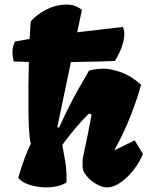

<svg xmlns="http://www.w3.org/2000/svg" viewBox="-20 -808 644 838"><path d="M176.3 9.8Q141.1 8.8 107.9 -1.7Q74.7 -12.2 59.1 -32.2Q71.3 -71.3 80.1 -96.7Q88.9 -122.1 96.7 -141.1Q104.5 -160.2 113.8 -179.2Q113.8 -179.7 114.3 -179.9Q114.7 -180.2 114.7 -180.7Q109.9 -193.8 107.4 -231Q105 -268.1 104.2 -319.3Q103.5 -370.6 104 -427.5Q104.5 -484.4 106 -537.6Q69.3 -538.6 39.6 -539.6Q34.2 -563.5 34.4 -583Q34.7 -602.5 44.9 -626.5L109.4 -638.2Q110.8 -670.9 112.3 -691.7Q113.8 -712.4 115.2 -715.8Q141.1 -745.1 182.6 -766.4Q224.1 -787.6 268.1 -788.1Q309.6 -788.6 337.4 -764.6L316.9 -667L516.1 -690.4Q525.4 -671.9 521.7 -645Q518.1 -618.2 506.6 -590.6Q495.1 -563 481.4 -542Q467.8 -541 413.8 -539.6Q359.9 -538.1 289.6 -537.1L230 -252.9L235.8 -251.5H236.3L237.8 -251Q262.2 -304.7 282.2 -344.2Q302.2 -383.8 322.8 -420.2Q343.3 -456.5 368.7 -500Q376.5 -502.4 394.3 -505.1Q412.1 -507.8 433.1 -508.3Q460.4 -508.8 506.3 -493.2Q552.2 -477.5 595.7 -438Q580.6 -382.3 552.2 -307.9Q523.9 -233.4 479 -151.9L567.9 -195.3L604 -136.2Q590.8 -102.5 564.9 -68.8Q539.1 -35.2 508.3 -12.9Q477.5 9.3 449.2 9.8Q426.8 10.3 401.4 -3.9Q376 -18.1 358.9 -39.1Q351.1 -48.3 345.7 -58.6Q340.3 -68.8 340.3 -86.9Q340.3 -101.6 340.8 -108.9Q341.3 -116.2 343 -125.2Q344.7 -134.3 348.9 -153.3Q353 -172.4 360.6 -208.7Q368.2 -245.1 379.9 -308.1L367.7 -312.5Q346.7 -291 317.1 -257.6Q287.6 -224.1 252 -175.8Q258.8 -140.6 265.1 -100.8Q271.5 -61 270 -11.7Q251 0.5 226.3 5.4Q201.7 10.3 176.3 9.8Z"/></svg>

Font: Fruktur
Style: Italic
Weight: 400
Italic angle: -8°
Designer: Viktoriya Grabowska, Eben Sorkin
Foundry: Viktoriya Grabowska
Version: Version 1.008; ttfautohint (v1.8.4.7-5d5b)